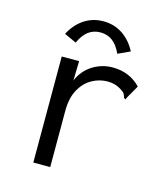

<svg xmlns="http://www.w3.org/2000/svg" viewBox="-99 -722 699 801"><g transform="rotate(15 250.0 -321.5)"><path d="M458 -418 426 -362 422 -353 415 -357Q412 -368 408 -374.5Q404 -381 391 -389Q365 -406 332 -406Q296 -406 264 -388Q232 -370 212 -333.5Q192 -297 192 -242V1H119V-457H194L192 -373Q211 -418 250.5 -443Q290 -468 337 -468Q410 -468 458 -418ZM250 -596Q220 -596 198 -579.5Q176 -563 160 -528L108 -552Q131 -596 167.5 -620Q204 -644 250 -644Q296 -644 332.5 -620Q369 -596 392 -552L340 -528Q324 -563 302 -579.5Q280 -596 250 -596Z"/></g></svg>

Font: Vazir Code
Style: Code
Weight: 400
Foundry: DejaVu fonts team - Redesigned by Saber Rastikerdar
Version: Version 1.1.2